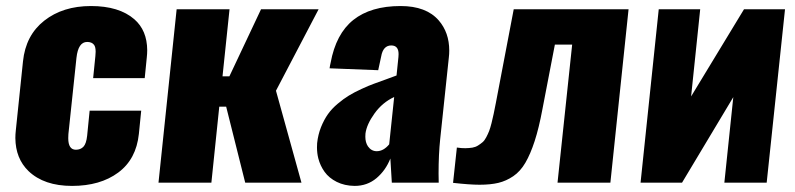

<svg xmlns="http://www.w3.org/2000/svg" viewBox="-20 -609 2650 640"><path d="M220.2 10.7C282.7 10.7 334 -4.1 374 -33.7C414.1 -63.3 437 -106.3 442.9 -162.6L450.7 -240.2H278.8L270.5 -156.7C268.6 -138.8 264.4 -126.5 258.1 -119.9C251.7 -113.2 243.3 -109.9 232.9 -109.9C216 -109.9 207.5 -122.7 207.5 -148.4C207.5 -152.7 207.7 -157.2 208 -162.1L234.9 -416.5C238.8 -451.7 250.7 -469.2 270.5 -469.2C280.9 -469.2 288.6 -466 293.5 -459.5C297 -454.9 298.8 -447.3 298.8 -436.5C298.8 -432 298.5 -427.1 297.9 -421.9L290.5 -348.6H462.4L469.2 -416.5C470.2 -425.3 470.7 -433.8 470.7 -441.9C470.4 -485.8 456.1 -520.2 427.7 -544.9C393.9 -574.2 345.7 -588.9 283.2 -588.9C220.7 -588.9 168.8 -572.6 127.4 -540C86.1 -507.5 62.5 -462.2 56.6 -404.3L32.7 -174.3C31.7 -165.5 31.2 -157.1 31.2 -148.9C31.6 -103.4 46.2 -66.6 75.2 -38.6C109.7 -5.7 158 10.7 220.2 10.7Z M508.3 0H684.6L710.9 -253.4H733.9L797.4 0H984.9L899.9 -306.6L1042 -578.1H850.1L744.6 -354.5H721.7L745.1 -578.1H568.8Z M1162.1 10.7C1190.1 10.7 1214.4 2.1 1234.9 -15.1C1255.4 -32.4 1270.8 -54.2 1281.2 -80.6C1281.2 -78.3 1282.9 -51.4 1286.1 0H1442.4C1442.1 -10.4 1441.9 -20.5 1441.9 -30.3C1441.9 -72.9 1443.7 -111.3 1447.3 -145.5L1476.1 -417C1477.1 -425.1 1477.5 -432.9 1477.5 -440.4C1477.5 -480.5 1465.8 -514 1442.4 -541C1414.7 -572.9 1372.4 -588.9 1315.4 -588.9C1249 -588.9 1196.5 -573.4 1157.7 -542.5C1119 -511.6 1093.8 -463.9 1082 -399.4C1081.7 -399.1 1081.1 -396.2 1080.1 -390.6C1079.1 -385.1 1078.6 -382 1078.6 -381.3L1240.7 -375L1250.5 -420.4C1254.7 -445.1 1266 -457.5 1284.2 -457.5C1300.5 -457.5 1308.6 -447.9 1308.6 -428.7C1308.6 -425.8 1308.4 -422.5 1308.1 -418.9L1301.8 -357.4C1294.3 -354.5 1282.6 -350.2 1266.8 -344.5C1251.1 -338.8 1237.5 -333.9 1226.3 -329.8C1215.1 -325.8 1201.3 -320 1185.1 -312.5C1168.8 -305 1154.8 -297.7 1143.1 -290.5C1131.3 -283.4 1118.9 -274.3 1105.7 -263.2C1092.5 -252.1 1081.6 -240.5 1073 -228.3C1064.4 -216.1 1056.7 -201.7 1050 -185.1C1043.4 -168.5 1039.1 -150.7 1037.1 -131.8C1036.8 -127.3 1036.6 -122.6 1036.6 -117.7C1036.6 -105 1038.1 -92.8 1041 -81.1C1045.2 -64.8 1052.2 -49.8 1062 -36.1C1071.8 -22.5 1085.3 -11.3 1102.5 -2.7C1119.8 5.9 1139.6 10.4 1162.1 10.7ZM1235.8 -105C1223.8 -105 1214 -110.4 1206.5 -121.1C1200.7 -129.9 1197.8 -140.6 1197.8 -153.3C1197.8 -156.6 1197.9 -160 1198.2 -163.6C1200.8 -184.1 1210.9 -206.5 1228.5 -231C1246.1 -255.4 1267.9 -273.6 1293.9 -285.6L1277.3 -127.9C1264.6 -112.6 1250.8 -105 1235.8 -105Z M1490.2 0.5C1527.3 4.7 1556.8 6.8 1578.6 6.8C1603 6.8 1623.9 4.7 1641.4 0.5C1658.8 -3.7 1675.3 -11.1 1690.9 -21.7C1706.5 -32.3 1720 -47.2 1731.2 -66.4C1742.4 -85.6 1752.8 -109.7 1762.2 -138.7C1771.6 -167.6 1780.3 -203.1 1788.1 -245.1L1829.6 -460.4H1887.2L1838.4 0H2014.6L2075.2 -578.1H1692.4L1632.8 -265.6C1629.9 -251 1627.4 -238.9 1625.5 -229.2C1623.5 -219.6 1621.2 -209.4 1618.4 -198.5C1615.6 -187.6 1613 -178.8 1610.4 -172.1C1607.7 -165.4 1604.6 -158.5 1600.8 -151.4C1597.1 -144.2 1593 -138.8 1588.6 -135C1584.2 -131.3 1579.2 -127.6 1573.5 -124C1567.8 -120.4 1561.5 -118.1 1554.7 -116.9C1547.9 -115.8 1540.1 -115.2 1531.5 -115C1522.9 -114.8 1513.3 -115.6 1502.9 -117.2Z M2115.2 0H2253.4L2424.3 -285.2L2394.5 0H2535.6L2596.7 -578.1H2460L2283.7 -287.6L2314 -578.1H2175.8Z"/></svg>

Font: Oswald
Style: Heavy
Weight: 800
Designer: Vernon Adams
Foundry: Vernon Adams
Version: 3.0; ttfautohint (v0.95.6-bc232) -l 8 -r 50 -G 200 -x 0 -w "